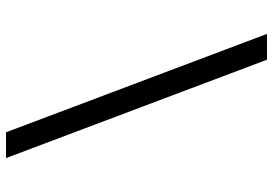

<svg xmlns="http://www.w3.org/2000/svg" viewBox="-155 -595 910 640"><g transform="rotate(-90 300.0 -275.0)"><path d="M421 160 93 -710H179L507 160Z"/></g></svg>

Font: SauceCodePro Nerd Font Mono
Style: Regular
Weight: 500
Monospace: yes
Designer: Paul D. Hunt, Teo Tuominen
Foundry: Adobe Systems Incorporated
Version: Version 2.030;PS 1.000;hotconv 16.6.51;makeotf.lib2.5.65220;